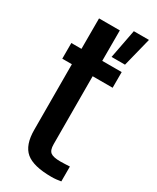

<svg xmlns="http://www.w3.org/2000/svg" viewBox="-206 -859 758 928"><g transform="rotate(30 172.5 -395.5)"><path d="M255 8.5Q154.5 8.5 112.2 -27Q70 -62.5 70 -147L69 -512.5H15.5V-600H72V-770H188V-600H296.5V-512.5H185L186 -133.5Q186 -100.5 201 -89Q216 -77.5 255.5 -77.5Q270 -77.5 281.8 -78.2Q293.5 -79 308 -79.5V3.5Q296 5.5 283.2 7Q270.5 8.5 255 8.5ZM217.5 -639 248.5 -800.5H333L292.5 -639Z"/></g></svg>

Font: Big Shoulders Text Thin
Style: Bold
Weight: 700
Version: Version 2.002